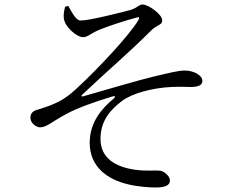

<svg xmlns="http://www.w3.org/2000/svg" viewBox="-20 -784 1040 852"><path d="M337 -693C373 -692 515 -728 560 -740C594 -751 595 -764 613 -764C638 -764 700 -721 700 -693C700 -672 675 -674 650 -648C543 -541 465 -478 344 -363C340 -359 342 -355 347 -356C446 -384 593 -428 661 -444C733 -461 772 -471 800 -471C838 -471 878 -451 878 -425C878 -409 865 -398 827 -398C805 -398 782 -400 740 -398C655 -394 564 -369 520 -335C473 -299 425 -250 426 -165C427 -85 488 -44 578 -31C631 -23 669 -30 693 -26C711 -22 734 -2 734 17C734 38 714 48 671 48C640 48 588 44 549 34C457 13 378 -44 378 -150C378 -245 436 -306 484 -346C494 -355 492 -360 479 -356C406 -334 322 -305 272 -277C209 -243 187 -219 158 -219C139 -219 115 -239 115 -261C115 -277 122 -289 140 -295C165 -303 198 -313 226 -326C268 -345 299 -370 343 -413C404 -470 553 -624 594 -695C602 -708 597 -709 586 -706C536 -693 466 -670 421 -652C379 -634 370 -619 347 -619C323 -619 266 -664 263 -705C261 -718 265 -740 269 -754L283 -758C300 -727 318 -693 337 -693Z"/></svg>

Font: Harano Aji Mincho TW
Style: Regular
Weight: 400
Foundry: Masamichi Hosoda
Version: HaranoAjiMinchoTW-Regular version 20230610;ttx 4.39.4